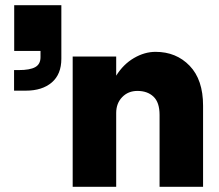

<svg xmlns="http://www.w3.org/2000/svg" viewBox="-20 -717 841 737"><path d="M34.5 -697H215.5V-491.5Q215.5 -432 178.8 -400.5Q142 -369 79 -369H34V-448H52.5Q94.5 -448 115 -459.2Q135.5 -470.5 135.5 -497.5V-521.5H34.5ZM259 -500H426V-426.5Q453.5 -470.5 494.2 -494.2Q535 -518 577 -518Q656.5 -518 708 -464.5Q759.5 -411 759.5 -311.5V0H592.5V-276Q592.5 -324 569.2 -346Q546 -368 507.5 -368Q472 -368 449 -344.2Q426 -320.5 426 -283V0H259Z"/></svg>

Font: Overused Grotesk ExtraBold
Style: Regular
Weight: 800
Version: Version 0.004